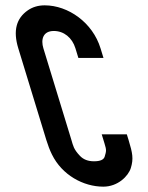

<svg xmlns="http://www.w3.org/2000/svg" viewBox="-20 -693 555 719"><path d="M461.7 -168 454.9 -190H360.9L371.3 -156C379.3 -130.1 378.2 -127.6 372 -106.5C368.5 -94.8 355.2 -89 331.8 -89C309.8 -89 292.5 -95.7 279.7 -109C255.4 -134.4 253.9 -147.7 247.7 -168L142.5 -512C132.4 -545 140.7 -577 181.6 -577C219.1 -577 250.3 -552 262.5 -512L273.5 -476H367.5L356.5 -512C327 -608.6 235.4 -673 147.3 -673C123.3 -673 102.3 -666.8 84.4 -654.5C41.1 -624.6 28.2 -578.3 48.5 -512L153.7 -168C159.6 -148.7 166.5 -130.8 174.5 -114.5C212.3 -37.3 292.3 6 366.9 6C421.7 6 460.8 -33.9 470 -64C480.6 -98.7 476.3 -120 461.7 -168Z"/></svg>

Font: Din Kursivschrift
Style: LeftEng
Weight: 400
Version: Version 1.089